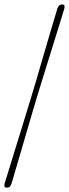

<svg xmlns="http://www.w3.org/2000/svg" viewBox="-21 -748 318 886"><path d="M120.5 -291.5Q131 -325 146.8 -379.2Q162.5 -433.5 180.5 -495Q198.5 -556.5 215.2 -613Q232 -669.5 243.5 -707.5Q249.5 -727.5 265.5 -727.5Q281.5 -727.5 275.5 -707.5Q268 -682 255.2 -641Q242.5 -600 227.5 -551.8Q212.5 -503.5 197.2 -454.5Q182 -405.5 168.8 -363Q155.5 -320.5 147 -291.5Q139 -264.5 127 -224.2Q115 -184 101.8 -138.2Q88.5 -92.5 75.2 -47.2Q62 -2 50.8 36Q39.5 74 32.5 98Q27 118 10.5 118Q-5 118 0.5 98Q11.5 62.5 27.8 9.8Q44 -43 61.8 -100.5Q79.5 -158 95.2 -209Q111 -260 120.5 -291.5Z"/></svg>

Font: Fraunces 144pt S100 Thin
Style: Italic
Weight: 100
Italic angle: -16°
Version: Version 1.000; ttfautohint (v1.8.3)